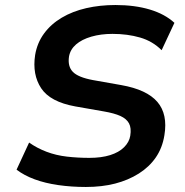

<svg xmlns="http://www.w3.org/2000/svg" viewBox="-20 -735 739 765"><path d="M322 10Q265 10 212.5 2.5Q160 -5 118 -20.5Q76 -36 46 -59L96 -167Q127 -145 165 -130.5Q203 -116 246.5 -111Q290 -106 336 -106Q384 -106 419 -117Q454 -128 474.5 -148.5Q495 -169 499 -194Q504 -225 494 -243.5Q484 -262 459.5 -273Q435 -284 394 -291L280 -311Q180 -329 144 -383.5Q108 -438 120 -516Q128 -564 155.5 -601.5Q183 -639 226 -664.5Q269 -690 323.5 -702.5Q378 -715 440 -715Q517 -715 577 -697Q637 -679 675 -644L624 -535Q588 -571 538 -585.5Q488 -600 428 -600Q382 -600 344 -589Q306 -578 283 -558Q260 -538 255 -510Q249 -471 270 -449Q291 -427 350 -416L463 -396Q565 -378 607 -329Q649 -280 635 -196Q627 -146 601 -108Q575 -70 533 -43.5Q491 -17 438.5 -3.5Q386 10 322 10Z"/></svg>

Font: Nunito Sans 6pt
Style: Bold Italic
Weight: 700
Italic angle: -9°
Version: Version 3.101;gftools[0.9.27]